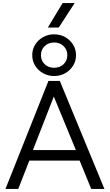

<svg xmlns="http://www.w3.org/2000/svg" viewBox="-20 -1225 712 1245"><path d="M15.5 0 294 -700H368L657 0H571.5L496.5 -183.5H170L98.5 0ZM193.5 -252H472L329 -599ZM331 -732Q292.5 -732 260.2 -749.8Q228 -767.5 208.5 -798.2Q189 -829 189 -867.5Q189 -905.5 208.5 -936.2Q228 -967 260.2 -984.8Q292.5 -1002.5 331 -1002.5Q370 -1002.5 402 -984.8Q434 -967 453.5 -936.2Q473 -905.5 473 -867.5Q473 -829 453.5 -798.2Q434 -767.5 402 -749.8Q370 -732 331 -732ZM331 -785.5Q368 -785.5 392.2 -808.5Q416.5 -831.5 416.5 -867.5Q416.5 -903 392.2 -926.2Q368 -949.5 331 -949.5Q294.5 -949.5 270 -926.2Q245.5 -903 245.5 -867.5Q245.5 -831.5 270 -808.5Q294.5 -785.5 331 -785.5ZM290 -1046.5 386 -1205H464L361 -1046.5Z"/></svg>

Font: Geologica Roman ExtraLight
Style: Regular
Weight: 250
Designer: Sindre Bremnes, Frode Helland
Foundry: Monokrom Skriftforlag AS
Version: Version 1.010;gftools[0.9.28]